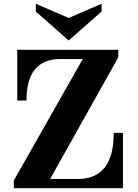

<svg xmlns="http://www.w3.org/2000/svg" viewBox="-20 -996 728 1016"><path d="M630.9 0H53.2V-41L418 -683.6H299.3Q120.1 -683.6 120.1 -463.9H71.3V-732.4H606V-692.9L245.1 -48.8H390.6Q582 -48.8 582 -293H630.9ZM343.3 -781.7 169.4 -935.1V-976.1L343.3 -900.9L517.6 -976.1V-935.1Z"/></svg>

Font: Munson
Style: Bold
Weight: 700
Designer: Paul James MIller
Foundry: High-Logic / Made with FontCreator
Version: Version 2.10;May 5, 2019;FontCreator 11.5.0.2430 64-bit